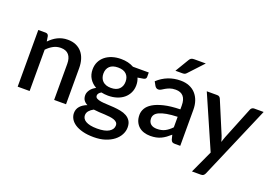

<svg xmlns="http://www.w3.org/2000/svg" viewBox="-118 -1085 2332 1623"><g transform="rotate(20 1048.0 -273.0)"><path d="M166 -442.5Q182.5 -459.5 200.2 -473.2Q218 -487 238 -497Q258 -507 280.5 -512.5Q303 -518 329.5 -518Q371.5 -518 403.2 -504Q435 -490 456.8 -464.5Q478.5 -439 489.5 -403.2Q500.5 -367.5 500.5 -324.5V0H393.5V-324.5Q393.5 -376 369.8 -404.5Q346 -433 297.5 -433Q261.5 -433 230.8 -416.5Q200 -400 173 -371.5V0H65.5V-510H130.5Q152.5 -510 158.5 -489.5Z M808.5 -259.5Q858.5 -259.5 883.5 -285Q908.5 -310.5 908.5 -351.5Q908.5 -393.5 883.5 -418Q858.5 -442.5 808.5 -442.5Q759 -442.5 733.8 -418Q708.5 -393.5 708.5 -351.5Q708.5 -331.5 715 -314.5Q721.5 -297.5 734 -285.2Q746.5 -273 765.2 -266.2Q784 -259.5 808.5 -259.5ZM958 25Q958 8 948.2 -2.2Q938.5 -12.5 922 -18.2Q905.5 -24 883.5 -26.8Q861.5 -29.5 836.8 -30.8Q812 -32 786.2 -33.2Q760.5 -34.5 736.5 -38Q712.5 -25.5 697.2 -8Q682 9.5 682 32.5Q682 47.5 689.8 60.5Q697.5 73.5 713.8 83Q730 92.5 755.2 98Q780.5 103.5 816 103.5Q887 103.5 922.5 81.5Q958 59.5 958 25ZM1066 -491.5V-451.5Q1066 -431.5 1042 -427L991 -418.5Q1004 -389.5 1004 -354Q1004 -316.5 989.2 -286Q974.5 -255.5 948.5 -234Q922.5 -212.5 886.5 -201Q850.5 -189.5 808.5 -189.5Q792.5 -189.5 777.2 -191.2Q762 -193 747.5 -196Q733 -187.5 726 -178Q719 -168.5 719 -158.5Q719 -142 733.5 -134Q748 -126 771.8 -122.5Q795.5 -119 826 -118Q856.5 -117 888 -114.5Q919.5 -112 950 -106.2Q980.5 -100.5 1004.2 -87.2Q1028 -74 1042.5 -51.5Q1057 -29 1057 7Q1057 40 1040.5 71.5Q1024 103 992.8 127.5Q961.5 152 916.5 166.8Q871.5 181.5 814 181.5Q757 181.5 714.8 170.5Q672.5 159.5 644.2 140.8Q616 122 602.2 97.5Q588.5 73 588.5 46.5Q588.5 10.5 611.2 -15Q634 -40.5 673 -55Q652 -65 639.2 -82.5Q626.5 -100 626.5 -128.5Q626.5 -151 643 -175.5Q659.5 -200 692.5 -217Q654.5 -238 632.5 -272.8Q610.5 -307.5 610.5 -354Q610.5 -392 625.2 -422.5Q640 -453 666.5 -474.5Q693 -496 729.2 -507.5Q765.5 -519 808.5 -519Q874.5 -519 923.5 -491.5Z M1423.5 -223Q1366 -221 1326.5 -213.8Q1287 -206.5 1262.5 -195.2Q1238 -184 1227.2 -168.5Q1216.5 -153 1216.5 -134.5Q1216.5 -116.5 1222.2 -103.8Q1228 -91 1238.2 -82.8Q1248.5 -74.5 1262.2 -70.8Q1276 -67 1292.5 -67Q1334.5 -67 1364.8 -82.8Q1395 -98.5 1423.5 -128.5ZM1138.5 -439Q1225 -519.5 1344.5 -519.5Q1388.5 -519.5 1422.8 -505.2Q1457 -491 1480.2 -465Q1503.5 -439 1515.8 -403.2Q1528 -367.5 1528 -324V0H1480Q1464.5 0 1456.5 -4.8Q1448.5 -9.5 1443 -24L1432.5 -65.5Q1413 -48 1394 -34.2Q1375 -20.5 1354.8 -11Q1334.5 -1.5 1311.2 3.2Q1288 8 1260 8Q1229 8 1202.2 -0.5Q1175.5 -9 1156 -26.2Q1136.5 -43.5 1125.2 -69Q1114 -94.5 1114 -129Q1114 -158.5 1129.8 -186.5Q1145.5 -214.5 1181.8 -236.8Q1218 -259 1277.2 -273.5Q1336.5 -288 1423.5 -290V-324Q1423.5 -379 1400 -406Q1376.5 -433 1331 -433Q1300 -433 1279 -425.2Q1258 -417.5 1242.5 -408.5Q1227 -399.5 1215 -391.8Q1203 -384 1189.5 -384Q1178.5 -384 1170.8 -389.8Q1163 -395.5 1158 -404ZM1493 -728 1372.5 -598.5Q1364.5 -589.5 1356.8 -586Q1349 -582.5 1336.5 -582.5H1272.5L1345 -703.5Q1352 -716 1361.2 -722Q1370.5 -728 1388.5 -728Z M2092.5 -510 1811.5 145Q1806 156.5 1798.2 163Q1790.5 169.5 1774.5 169.5H1695L1789 -34.5L1581 -510H1674.5Q1688 -510 1695.2 -503.8Q1702.5 -497.5 1706 -489L1827.5 -199.5Q1832 -187 1835.8 -174.8Q1839.5 -162.5 1843 -149.5Q1847 -162.5 1851 -175Q1855 -187.5 1860 -200L1976.5 -489Q1980 -498 1988.2 -504Q1996.5 -510 2006.5 -510Z"/></g></svg>

Font: TypoPRO Lato
Style: Regular
Weight: 600
Designer: Lukasz Dziedzic with Adam Twardoch and Botio Nikoltchev
Foundry: tyPoland Lukasz Dziedzic
Version: Version 2.010; 2014-09-01; http://www.latofonts.com/